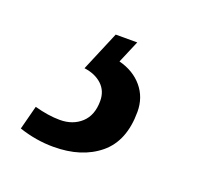

<svg xmlns="http://www.w3.org/2000/svg" viewBox="-60 -73 389 377"><g transform="rotate(20 134.5 115.5)"><path d="M12 228 25 178Q54 186 78 186Q105 186 122.5 170Q140 154 140 124Q140 103 126 90Q112 77 89 74L124 -9H169L149 38Q180 46 198 67.5Q216 89 216 119Q216 180 179.5 210Q143 240 84 240Q48 240 12 228Z"/></g></svg>

Font: Noto Serif CondSemiBold
Style: Italic
Weight: 600
Width: 3
Italic angle: -12°
Designer: Monotype Design Team
Foundry: Monotype Imaging Inc.
Version: Version 1.001